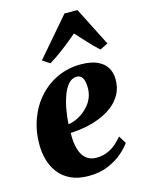

<svg xmlns="http://www.w3.org/2000/svg" viewBox="-125 -902 744 988"><g transform="rotate(-15 247.0 -408.0)"><path d="M450.5 -104Q437 -83.5 406.8 -56.2Q376.5 -29 330.2 -8.8Q284 11.5 223 11.5Q167.5 11.5 128.5 -7Q89.5 -25.5 65.2 -56.8Q41 -88 30 -126.8Q19 -165.5 18.5 -206Q18 -281.5 41.5 -345Q65 -408.5 107.2 -455.2Q149.5 -502 206.5 -528Q263.5 -554 330 -554Q384.5 -554 418.2 -538.5Q452 -523 468 -496.5Q484 -470 484.5 -437Q485.5 -390 466.2 -355Q447 -320 414.8 -295.8Q382.5 -271.5 343.2 -256.5Q304 -241.5 264 -234.5Q224 -227.5 190 -226.5Q189 -190 194.2 -161Q199.5 -132 211 -111.5Q222.5 -91 241 -80Q259.5 -69 284.5 -69Q320 -69 346.8 -81Q373.5 -93 392.8 -110.5Q412 -128 425.5 -144.5ZM294.5 -498Q268 -498 249.2 -476.2Q230.5 -454.5 218.2 -420.2Q206 -386 199.2 -346.8Q192.5 -307.5 190.5 -272.5Q207 -274.5 226.8 -282.2Q246.5 -290 265.8 -303.5Q285 -317 301.2 -336Q317.5 -355 326.8 -379.5Q336 -404 335 -433.5Q334 -467.5 323.5 -482.8Q313 -498 294.5 -498ZM182.5 -599.5 143 -625 318 -828.5H387L491.5 -622.5L449 -601.5Q421 -626.5 393 -657.2Q365 -688 338.5 -716.5Q303.5 -686.5 263.2 -655.5Q223 -624.5 182.5 -599.5Z"/></g></svg>

Font: Merriweather 60pt Black
Style: Italic
Weight: 900
Italic angle: -7.8°
Version: Version 2.101